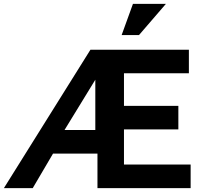

<svg xmlns="http://www.w3.org/2000/svg" viewBox="-46 -965 1031 985"><path d="M418 -710H923V-589H590V-422H869V-301H590V-121H932V0H454V-177H226L122 0H-26ZM443 -298V-556L285 -298ZM667 -785H578L636 -945H805Z"/></svg>

Font: Rising Sun
Style: Bold
Weight: 700
Designer: Matt McInerney, Pablo Impallari, Rodrigo Fuenzalida (Raleway font), Stephen Hutchings (Greek), Cristiano Sobral (main ch
Foundry: The Rising Sun Project Authors
Version: Version 4.327; ttfautohint (v1.8.4.7-5d5b-dirty)